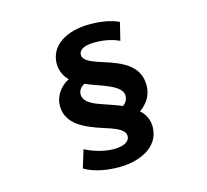

<svg xmlns="http://www.w3.org/2000/svg" viewBox="-121 -927 1241 1153"><g transform="rotate(-15 500.0 -350.5)"><path d="M684 -644 711 -755C657 -779 597 -788 532 -788C389 -788 279 -725 279 -608C279 -564 302 -522 325 -502C263 -471 232 -412 232 -361C232 -246 339 -200 459 -162C542 -136 578 -115 578 -81C578 -45 538 -26 479 -26C408 -26 337 -54 302 -73L268 38C330 76 415 87 483 87C591 87 738 42 738 -98C738 -150 709 -188 688 -204C735 -237 767 -284 767 -345C767 -464 673 -510 549 -548C469 -573 433 -592 433 -624C433 -655 466 -675 532 -675C600 -675 649 -661 684 -644ZM370 -394C370 -420 387 -440 409 -451C484 -415 629 -389 629 -318C629 -295 616 -273 597 -262C572 -275 518 -291 466 -310C400 -333 370 -360 370 -394Z"/></g></svg>

Font: Noto Sans HK Black
Style: Regular
Weight: 900
Designer: Ryoko NISHIZUKA 西塚涼子 (kana, bopomofo & ideographs); Paul D. Hunt (Latin, Greek & Cyrillic); Sandoll Communications 산돌커뮤니
Foundry: Adobe
Version: Version 2.004;hotconv 1.0.118;makeotfexe 2.5.65603